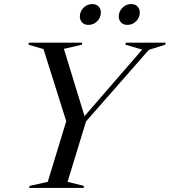

<svg xmlns="http://www.w3.org/2000/svg" viewBox="-20 -925 836 945"><path d="M680 -681 597 -705 599.5 -715H795.5L793 -705L712.5 -679.5L403.5 -327.5L312.5 -30L393.5 -10L391 0H123L126 -10L215 -30L306 -328.5L194 -683.5L120 -705L122 -715H385L382.5 -705L294.5 -684.5L396 -353.5ZM415.5 -802.5Q395 -802.5 384 -814.8Q373 -827 373 -843.5Q373 -869 391.2 -887Q409.5 -905 434 -905Q454.5 -905 465.5 -892.8Q476.5 -880.5 476.5 -864Q476.5 -838.5 458.5 -820.5Q440.5 -802.5 415.5 -802.5ZM607 -802.5Q586.5 -802.5 575.5 -814.8Q564.5 -827 564.5 -843.5Q564.5 -869 582.8 -887Q601 -905 625.5 -905Q646 -905 657 -892.8Q668 -880.5 668 -864Q668 -838.5 650 -820.5Q632 -802.5 607 -802.5Z"/></svg>

Font: Newsreader 72pt
Style: Italic
Weight: 400
Italic angle: -17°
Designer: Hugues Gentile
Foundry: Production Type
Version: Version 1.003; ttfautohint (v1.8.3)